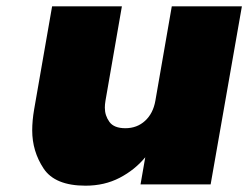

<svg xmlns="http://www.w3.org/2000/svg" viewBox="-20 -584 786 608"><path d="M746 -564 647 0H425L440 -86Q407 -46 359 -21Q311 4 251 4Q154 4 118 -50.5Q82 -105 82 -171Q82 -202 88 -237L145 -564H366L314 -265Q312 -253 312 -243Q312 -218 326.5 -198Q341 -178 377 -178Q414 -178 439.5 -201.5Q465 -225 472 -265L524 -564Z"/></svg>

Font: Fz Poppins Black
Style: Italic
Weight: 900
Italic angle: -10°
Designer: Ninad Kale (Devanagari), Jonny Pinhorn (Latin)
Foundry: Indian Type Foundry
Version: Vit hóa bi Vntype.Com & FontZin.Com